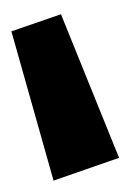

<svg xmlns="http://www.w3.org/2000/svg" viewBox="34 -827 229 337"><g transform="rotate(90 148.5 -658.5)"><path d="M5 -651 257 -753 297 -638 35 -564Z"/></g></svg>

Font: TitilliumText
Style: ExtraBold
Weight: 800
Designer: Accademia di Belle Arti di Urbino and others
Foundry: Accademia di Belle Arti di Urbino and others.
Version: Version 60.001